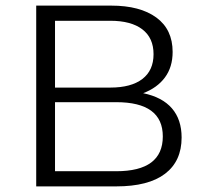

<svg xmlns="http://www.w3.org/2000/svg" viewBox="-20 -664 729 684"><path d="M627 -174Q627 -90 568 -45Q509 0 394 0H109V-644H376Q479 -644 537 -601.5Q595 -559 595 -479Q595 -425 567.5 -388Q540 -351 490 -332Q558 -318 592.5 -278Q627 -238 627 -174ZM176 -352H373Q447 -352 487 -382.5Q527 -413 527 -471Q527 -529 487 -559.5Q447 -590 373 -590H176ZM560 -178Q560 -300 394 -300H176V-54H394Q560 -54 560 -178Z"/></svg>

Font: Montserrat Ace
Style: Regular
Weight: 400
Designer: Julieta Ulanovsky
Foundry: Julieta Ulanovsky
Version: Version 1